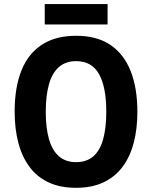

<svg xmlns="http://www.w3.org/2000/svg" viewBox="-20 -898 734 928"><path d="M644 -357.9Q644 -274.4 626 -206.5Q607.9 -138.7 571.3 -90.3Q534.7 -42 479 -16.1Q423.3 9.8 347.7 9.8Q271.5 9.8 215.6 -16.1Q159.7 -42 123.3 -90.6Q86.9 -139.2 68.8 -207Q50.8 -274.9 50.8 -358.9Q50.8 -474.6 83.3 -556.4Q115.7 -638.2 181.9 -681.6Q248 -725.1 348.1 -725.1Q449.2 -725.1 514.6 -680.2Q580.1 -635.3 612.1 -553Q644 -470.7 644 -357.9ZM201.2 -357.9Q201.2 -279.8 216.8 -225.3Q232.4 -170.9 264.9 -142.6Q297.4 -114.3 347.7 -114.3Q398.4 -114.3 430.7 -142.1Q462.9 -169.9 478.3 -224.4Q493.7 -278.8 493.7 -357.9Q493.7 -477.1 458.7 -539.8Q423.8 -602.5 348.1 -602.5Q297.9 -602.5 265.1 -574.2Q232.4 -545.9 216.8 -491.2Q201.2 -436.5 201.2 -357.9ZM500 -878.4V-779.8H196.3V-878.4Z"/></svg>

Font: Open Sans SemiCondensed
Style: Bold
Weight: 700
Width: 4
Designer: Monotype Design Team
Foundry: Monotype Imaging Inc.
Version: Version 3.003